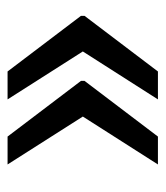

<svg xmlns="http://www.w3.org/2000/svg" viewBox="14 -517 429 497"><g transform="rotate(-90 228.5 -268.5)"><path d="M219.7 -74.2 343.8 -268.6 219.7 -463.4H292L436 -273.4V-264.2L292 -74.2ZM51.3 -74.2 175.3 -268.6 51.3 -463.4H123.5L267.6 -273.4V-264.2L123.5 -74.2Z"/></g></svg>

Font: Hanuman
Style: Regular
Weight: 400
Designer: Danh Hong
Foundry: Danh Hong
Version: Version 9.000